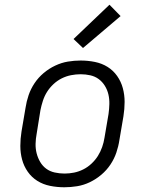

<svg xmlns="http://www.w3.org/2000/svg" viewBox="-20 -784 640 812"><path d="M252 8Q221 8 191.5 2Q162 -4 138 -19Q114 -34 97.5 -57.5Q81 -81 73.5 -109Q66 -137 66 -167Q66 -197 71 -228L88 -328Q92 -355 101 -381.5Q110 -408 126 -432Q142 -456 164.5 -475Q187 -494 213.5 -506.5Q240 -519 267 -523.5Q294 -528 321 -528Q352 -528 381.5 -522Q411 -516 435 -501Q459 -486 475.5 -462.5Q492 -439 499.5 -411Q507 -383 507 -353Q507 -323 502 -292L485 -192Q481 -165 472 -138.5Q463 -112 447 -88Q431 -64 408.5 -45Q386 -26 360 -13.5Q334 -1 306.5 3.5Q279 8 252 8ZM253 -50Q273 -50 293 -54Q313 -58 332 -67.5Q351 -77 367 -92Q383 -107 394 -124.5Q405 -142 412 -162Q419 -182 422 -202L439 -302Q442 -323 442.5 -344Q443 -365 438.5 -384.5Q434 -404 423.5 -421Q413 -438 397.5 -449.5Q382 -461 362 -465.5Q342 -470 321 -470Q301 -470 280.5 -466Q260 -462 241 -452.5Q222 -443 206 -428Q190 -413 179 -395.5Q168 -378 161.5 -358Q155 -338 151 -318L135 -218Q131 -197 130.5 -176Q130 -155 135 -135.5Q140 -116 150 -99Q160 -82 175.5 -70.5Q191 -59 211.5 -54.5Q232 -50 253 -50ZM331 -581 291 -619 443 -764 490 -716Z"/></svg>

Font: Iosevka Etoile Light
Style: Italic
Weight: 300
Italic angle: -9°
Designer: Belleve Invis
Foundry: Belleve Invis
Version: Version 22.1.2; ttfautohint (v1.8.4)